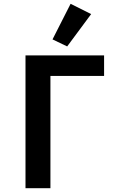

<svg xmlns="http://www.w3.org/2000/svg" viewBox="-20 -989 640 1009"><path d="M114 -698H527V-590H245V0H114ZM333 -745 256 -782 351 -969 459 -915Z"/></svg>

Font: IBM Plex Mono SemiBold
Style: Regular
Weight: 600
Monospace: yes
Designer: Mike Abbink, Paul van der Laan, Pieter van Rosmalen
Foundry: Bold Monday
Version: Version 2.3